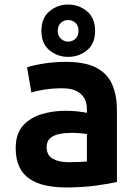

<svg xmlns="http://www.w3.org/2000/svg" viewBox="-20 -812 600 844"><path d="M271 12Q221 12 180 3Q139 -6 109.5 -26Q80 -46 64.5 -79.5Q49 -113 49 -161Q49 -223 80 -258.5Q111 -294 161 -309.5Q211 -325 267 -325Q295 -325 319 -322.5Q343 -320 362 -316V-333Q362 -359 351 -379.5Q340 -400 316 -412Q292 -424 252 -424Q213 -424 177 -418.5Q141 -413 118 -405L99 -516Q124 -525 171.5 -532.5Q219 -540 269 -540Q355 -540 404 -514Q453 -488 473.5 -440Q494 -392 494 -326V-12Q464 -5 404.5 3.5Q345 12 271 12ZM281 -99Q303 -99 324.5 -100Q346 -101 362 -102V-223Q349 -225 330 -226.5Q311 -228 295 -228Q266 -228 241 -223Q216 -218 200.5 -204.5Q185 -191 185 -165Q185 -130 211.5 -114.5Q238 -99 281 -99ZM279 -562Q233 -562 197.5 -591Q162 -620 162 -676Q162 -733 197.5 -762.5Q233 -792 279 -792Q327 -792 362.5 -762.5Q398 -733 398 -676Q398 -620 362.5 -591Q327 -562 279 -562ZM279 -629Q298 -629 311.5 -641.5Q325 -654 325 -676Q325 -700 311.5 -712Q298 -724 279 -724Q262 -724 248 -712Q234 -700 234 -676Q234 -654 248 -641.5Q262 -629 279 -629Z"/></svg>

Font: Ubuntu Sans Mono
Style: Bold
Weight: 700
Monospace: yes
Designer: Dalton Maag Ltd
Foundry: Dalton Maag Ltd
Version: Version 1.006